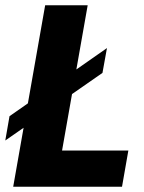

<svg xmlns="http://www.w3.org/2000/svg" viewBox="-40 -707 544 727"><path d="M10 0 131 -687H292L195 -137H446L422 0ZM-20 -175 -4 -267 365 -525 348 -431Z"/></svg>

Font: Archivo Condensed ExtraBold
Style: Italic
Weight: 800
Width: 3
Italic angle: -10°
Designer: Hector Gatti
Foundry: Omnibus-Type
Version: Version 2.001